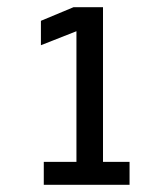

<svg xmlns="http://www.w3.org/2000/svg" viewBox="-20 -720 450 535"><path d="M102 -205V-269H193V-633L94 -594V-662L185 -700H267V-269H341V-205Z"/></svg>

Font: Share Tech
Style: Regular
Weight: 400
Designer: Ralph du Carrois
Foundry: Carrois Type Design
Version: Version 1.100